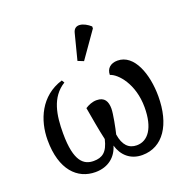

<svg xmlns="http://www.w3.org/2000/svg" viewBox="-141 -945 1081 1093"><g transform="rotate(-20 399.0 -399.0)"><path d="M409 -606 520 -764V-776C482 -810 427 -827 414 -776L374 -620ZM255 10C334 10 384 -35 402 -97C420 -34 467 10 539 10C665 10 738 -104 738 -274C738 -407 690 -544 588 -544C547 -544 520 -521 520 -482C565 -469 643 -384 643 -242C643 -116 596 -53 528 -53C480 -53 448 -84 438 -151C446 -183 463 -268 463 -299C463 -342 448 -373 399 -373C374 -373 350 -363 330 -350C340 -294 354 -209 368 -149C351 -75 319 -53 267 -53C209 -53 156 -87 156 -260C156 -369 171 -474 262 -530L252 -546C114 -504 60 -375 60 -254C60 -74 146 10 255 10Z"/></g></svg>

Font: Noto Serif
Style: Regular
Weight: 400
Designer: Monotype Design Team
Foundry: Monotype Imaging Inc.
Version: Version 2.015